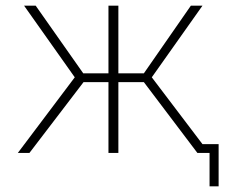

<svg xmlns="http://www.w3.org/2000/svg" viewBox="-20 -540 793 678"><path d="M695 -31H752V118H720V0H677L488 -250H398V0H363V-250H275L84 0H43L244 -267L65 -520H106L274 -281H363V-520H398V-281H488L654 -520H695L516 -267Z"/></svg>

Font: Raleway-v4020 ExtraLight
Style: Regular
Weight: 275
Designer: Matt McInerney, Pablo Impallari, Rodrigo Fuenzalida
Foundry: Matt McInerney, Pablo Impallari, Rodrigo Fuenzalida
Version: Version 4.020;PS 004.020;hotconv 1.0.88;makeotf.lib2.5.64775